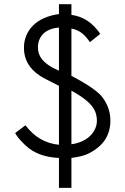

<svg xmlns="http://www.w3.org/2000/svg" viewBox="-20 -764 602 924"><path d="M511.2 -183.6Q511.2 -131.8 486.3 -92.8Q461.4 -53.7 408.7 -26.4Q393.1 -18.1 372.3 -12.9Q351.6 -7.8 323.7 -3.9V140.1H263.7V-3.9Q211.9 -6.3 173.1 -21Q134.3 -35.6 106.4 -61Q90.8 -75.2 76.9 -90.6Q63 -106 52.7 -123.5L102.5 -161.1Q166 -76.7 263.7 -67.4V-351.1Q227.1 -369.1 204.3 -381.1Q181.6 -393.1 171.4 -399.9Q95.2 -450.2 95.2 -533.7Q95.2 -565.9 106.7 -593.3Q118.2 -620.6 139.6 -641.8Q161.1 -663.1 192.6 -677Q224.1 -690.9 263.7 -696.3V-743.7H323.7V-692.4Q407.7 -681.6 462.4 -601.1L412.6 -561Q394.5 -588.9 373 -605.2Q351.6 -621.6 323.7 -626.5V-398.9Q385.3 -366.7 422.4 -340.6Q459.5 -314.5 473.6 -294.9Q511.2 -244.6 511.2 -183.6ZM263.7 -423.8V-631.3Q214.8 -627.4 188.7 -601.8Q162.6 -576.2 162.6 -535.2Q162.6 -503.9 181.2 -480Q206.5 -447.8 263.7 -423.8ZM446.3 -182.6Q446.3 -202.6 440.4 -220.7Q434.6 -238.8 420.2 -256.1Q405.8 -273.4 382.3 -291Q358.9 -308.6 323.7 -327.6V-69.8Q352.1 -73.7 375 -84.2Q397.9 -94.7 413.6 -109.9Q429.2 -125 437.7 -143.8Q446.3 -162.6 446.3 -182.6Z"/></svg>

Font: Kawthoolei
Style: Regular
Weight: 400
Designer: Moe Zed
Foundry: Moe Zed
Version: Version 1.000;July 10, 2024;FontCreator 14.0.0.2901 32-bit